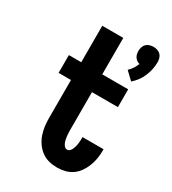

<svg xmlns="http://www.w3.org/2000/svg" viewBox="-189 -873 878 981"><g transform="rotate(30 250.0 -382.5)"><path d="M413 -562 368 -605Q380 -616 389.5 -630.5Q399 -645 405 -661Q396 -663 388.5 -668.5Q381 -674 376 -681.5Q371 -689 369 -698Q367 -707 367 -716Q367 -727 370.5 -738.5Q374 -750 382 -758Q390 -766 401.5 -769.5Q413 -773 424 -773Q435 -773 446.5 -769.5Q458 -766 466 -758Q474 -750 477.5 -738.5Q481 -727 481 -716Q481 -694 476.5 -672.5Q472 -651 463.5 -631Q455 -611 442 -593.5Q429 -576 413 -562ZM304 8Q279 8 255.5 2Q232 -4 212.5 -18.5Q193 -33 179 -53Q165 -73 157 -96Q149 -119 146 -143Q143 -167 143 -191V-415H70V-520H143V-735H267V-520H420V-415H267V-191Q267 -182 267.5 -173Q268 -164 269 -155Q270 -146 272 -137Q274 -128 277.5 -119.5Q281 -111 287.5 -104Q294 -97 304 -97Q312 -97 318.5 -103.5Q325 -110 328.5 -118Q332 -126 334.5 -135Q337 -144 338 -152.5Q339 -161 339.5 -170Q340 -179 340 -188V-192H464V-182Q464 -159 460 -135.5Q456 -112 447.5 -90.5Q439 -69 425.5 -49.5Q412 -30 392.5 -16.5Q373 -3 350 2.5Q327 8 304 8Z"/></g></svg>

Font: Iosevka Extrabold
Style: Regular
Weight: 800
Monospace: yes
Designer: Belleve Invis
Foundry: Belleve Invis
Version: Version 32.5.0; ttfautohint (v1.8.4)